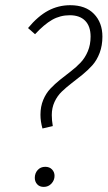

<svg xmlns="http://www.w3.org/2000/svg" viewBox="-20 -714 418 746"><path d="M252.9 -693.8Q312.5 -693.8 345.2 -659.9Q377.9 -626 377.9 -571.8Q377.9 -537.1 367.2 -508.5Q356.4 -480 338.9 -460.4Q321.3 -440.9 300.3 -423.8Q279.3 -406.7 258.5 -390.9Q237.8 -375 220.2 -358.2Q202.6 -341.3 191.9 -318.1Q181.2 -294.9 181.2 -267.1Q181.2 -246.6 185.1 -224.1L145 -214.8Q137.2 -242.2 137.2 -268.1Q137.2 -299.8 147.9 -325.7Q158.7 -351.6 175.8 -369.6Q192.9 -387.7 213.6 -404.3Q234.4 -420.9 255.4 -437Q276.4 -453.1 293.5 -471.2Q310.5 -489.3 321.3 -514.9Q332 -540.5 332 -571.8Q332 -611.8 311 -633.3Q290 -654.8 251 -654.8Q213.9 -654.8 182.6 -637Q151.4 -619.1 116.2 -581.1L88.9 -605Q127.4 -651.4 167.2 -672.6Q207 -693.8 252.9 -693.8ZM149.9 12.2Q133.8 12.2 124.5 2Q115.2 -8.3 115.2 -22.9Q115.2 -41 126.5 -53.5Q137.7 -65.9 155.8 -65.9Q172.4 -65.9 182.1 -55.7Q191.9 -45.4 191.9 -30.8Q191.9 -13.7 179.9 -0.7Q168 12.2 149.9 12.2Z"/></svg>

Font: Fira Sans Compressed ExtraLight
Style: Italic
Weight: 250
Width: 3
Italic angle: -8°
Designer: Carrois Corporate & Edenspiekermann AG
Foundry: Carrois Corporate GbR & Edenspiekermann AG
Version: Version 4.203;PS 004.203;hotconv 1.0.88;makeotf.lib2.5.64775